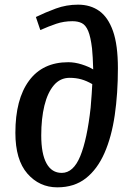

<svg xmlns="http://www.w3.org/2000/svg" viewBox="-20 -790 574 824"><path d="M134 -717Q175 -737 220 -753.5Q265 -770 315 -770Q368 -770 406 -743Q444 -716 465 -656.5Q486 -597 486 -497Q486 -389 472.5 -296Q459 -203 428.5 -133.5Q398 -64 348.5 -25Q299 14 226 14Q149 14 97.5 -45Q46 -104 46 -220Q46 -364 104.5 -443.5Q163 -523 273 -523Q301 -523 331 -513.5Q361 -504 380 -492Q379 -521 378 -542Q377 -563 375 -582Q369 -632 358.5 -657Q348 -682 331.5 -690.5Q315 -699 291 -699Q254 -699 221.5 -688Q189 -677 153 -661ZM245 -48Q295 -48 324.5 -120Q354 -192 369 -328Q372 -361 373.5 -386Q375 -411 376 -429Q352 -443 329 -449.5Q306 -456 279 -456Q238 -456 211 -424Q184 -392 170.5 -336.5Q157 -281 157 -209Q157 -130 179.5 -89Q202 -48 245 -48Z"/></svg>

Font: Literata 12pt Medium
Style: Italic
Weight: 500
Italic angle: -2°
Designer: Latin by Veronika Burian and Jose Scaglione. Greek by Irene Vlachou. Cyrillic by Vera Evstafieva
Foundry: TypeTogether
Version: Version 3.002